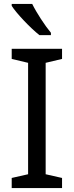

<svg xmlns="http://www.w3.org/2000/svg" viewBox="-20 -964 379 984"><path d="M145 -944H40V-934C63 -897 136 -820 182 -784H241V-796C210 -833 167 -899 145 -944ZM298 0V-52L214 -71V-642L298 -662V-714H40V-662L124 -642V-71L40 -52V0Z"/></svg>

Font: Noto Sans Elbasan
Style: Regular
Weight: 400
Designer: Monotype Design Team
Foundry: Monotype Imaging Inc.
Version: Version 2.004